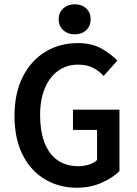

<svg xmlns="http://www.w3.org/2000/svg" viewBox="-20 -868 640 900"><path d="M340 12Q258 12 191.5 -27Q125 -66 86.5 -141.5Q48 -217 48 -325Q48 -432 87 -508.5Q126 -585 193 -625.5Q260 -666 345 -666Q410 -666 455.5 -640.5Q501 -615 530 -584L466 -512Q444 -536 415.5 -550.5Q387 -565 345 -565Q293 -565 253 -536.5Q213 -508 190.5 -455Q168 -402 168 -328Q168 -254 188.5 -200Q209 -146 249 -117.5Q289 -89 347 -89Q373 -89 397 -96.5Q421 -104 435 -118V-259H322V-354H540V-66Q508 -34 455.5 -11Q403 12 340 12ZM330 -707Q298 -707 276.5 -726.5Q255 -746 255 -778Q255 -809 276.5 -828.5Q298 -848 330 -848Q363 -848 384 -828.5Q405 -809 405 -778Q405 -746 384 -726.5Q363 -707 330 -707Z"/></svg>

Font: Source Code Pro ExtraLight SemiBold
Style: Regular
Weight: 600
Monospace: yes
Version: Version 1.018;hotconv 1.0.116;makeotfexe 2.5.65601